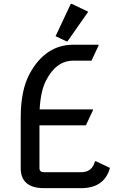

<svg xmlns="http://www.w3.org/2000/svg" viewBox="-20 -980 617 1000"><path d="M210 0Q87.9 0 87.9 -104.5V-368.7Q87.9 -510.7 134.8 -596.7Q216.8 -747.1 362.3 -747.1H493.2V-742.2L456.5 -664.1H362.3Q271.5 -664.1 218.8 -558.6Q191.4 -503.9 186.5 -410.2H463.9V-405.3L427.2 -327.1H185.5V-104.5Q185.5 -83 210 -83H402.3Q460 -83 474.6 -140.1H479.5L552.7 -105.5Q523.4 0 402.3 0ZM348.6 -960H353.5L439.5 -918.9L331.5 -764.6H326.7L269.5 -791.5Z"/></svg>

Font: Nova Oval
Style: Book
Weight: 400
Version: Version 2.000